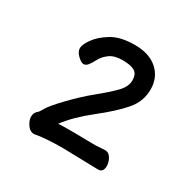

<svg xmlns="http://www.w3.org/2000/svg" viewBox="-98 -806 575 576"><g transform="rotate(30 190.0 -517.5)"><path d="M183 -333Q121 -333 86 -326Q71 -326 61.5 -340.5Q52 -355 52 -366Q52 -377 56 -382.5Q60 -388 63 -390Q66 -392 74.5 -407Q83 -422 117 -457.5Q151 -493 185.5 -521Q220 -549 240.5 -570Q261 -591 261 -613Q261 -635 247.5 -643Q234 -651 205.5 -651Q177 -651 161 -639Q145 -627 137.5 -612.5Q130 -598 123.5 -590Q117 -582 109 -582Q101 -582 88.5 -594Q76 -606 76 -618.5Q76 -631 91 -652Q106 -673 135.5 -691Q165 -709 215 -709Q265 -709 293.5 -683.5Q322 -658 322 -616.5Q322 -575 294 -542.5Q266 -510 214.5 -469.5Q163 -429 133 -389Q148 -390 163 -390H187L262 -389L295 -391Q308 -391 315.5 -378Q323 -365 323 -352Q323 -330 305 -330Z"/></g></svg>

Font: LXGW WenKai Lite
Style: Regular
Weight: 400
Designer: LXGW / Fontworks Inc.
Foundry: LXGW / Fontworks Inc.
Version: Version 1.511; March 25, 2025